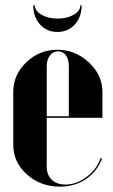

<svg xmlns="http://www.w3.org/2000/svg" viewBox="-20 -692 425 722"><path d="M282.2 -671.9H287.1Q287.1 -628.4 261.5 -600.1Q235.8 -571.8 195.8 -571.8Q155.8 -571.8 130.4 -600.1Q105 -628.4 105 -671.9H110.8Q110.8 -651.4 136 -636.7Q161.1 -622.1 196.8 -622.1Q231.9 -622.1 257.1 -636.5Q282.2 -650.9 282.2 -671.9ZM29.8 -345.2Q29.8 -410.6 78.9 -457.8Q127.9 -504.9 195.8 -504.9Q263.2 -504.9 314.2 -457.3Q365.2 -409.7 365.2 -346.2V-249H155.8V-64.9Q155.8 -34.2 174.8 -16.1Q193.8 2 226.1 2Q267.6 2 305.9 -26.9Q344.2 -55.7 357.9 -97.2L363.8 -95.2Q344.2 -45.9 302.5 -18.1Q260.7 9.8 205.1 9.8Q132.3 9.8 81.1 -36.1Q29.8 -82 29.8 -147.9ZM155.8 -254.9H238.8V-442.9Q238.8 -469.2 227.8 -484.1Q216.8 -499 198.2 -499Q179.7 -499 167.7 -483.4Q155.8 -467.8 155.8 -442.9Z"/></svg>

Font: Moniqa Black Display
Style: Regular
Weight: 900
Designer: Rajesh Rajput
Foundry: Rajesh Rajput
Version: Version 1.000